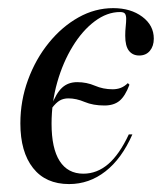

<svg xmlns="http://www.w3.org/2000/svg" viewBox="-20 -446 414 477"><path d="M151.6 11.3Q93.5 11.3 62.1 -28.6Q30.6 -68.5 30.6 -139.5Q30.6 -196 49.6 -247.6Q68.5 -299.2 101.2 -339.5Q133.9 -379.8 175 -402.8Q216.1 -425.8 261.3 -425.8Q304.8 -425.8 333.5 -404.4Q362.1 -383.1 362.1 -350Q362.1 -331.5 352.4 -319.8Q342.7 -308.1 325.8 -308.1Q309.7 -308.1 300.4 -319.8Q291.1 -331.5 291.1 -357.3Q291.1 -369.4 292.3 -380.2Q293.5 -391.1 293.5 -399.2Q293.5 -407.3 290.7 -411.7Q287.9 -416.1 278.2 -416.1Q246 -416.1 215.3 -393.1Q184.7 -370.2 160.5 -330.6Q136.3 -291.1 122.2 -241.5Q108.1 -191.9 108.1 -138.7Q108.1 -77.4 128.2 -46Q148.4 -14.5 187.1 -14.5Q221 -14.5 248.8 -38.3Q276.6 -62.1 300 -112.1H308.9Q282.3 -51.6 241.9 -20.2Q201.6 11.3 151.6 11.3ZM108.9 -177.4 107.3 -182.3Q119.4 -214.5 134.3 -228.2Q149.2 -241.9 171.8 -241.9Q195.2 -241.9 215.7 -233.1Q236.3 -224.2 259.7 -224.2Q271 -224.2 280.2 -227.8Q289.5 -231.5 297.6 -239.5L301.6 -235.5Q291.1 -207.3 277 -195.6Q262.9 -183.9 239.5 -183.9Q211.3 -183.9 190.3 -192.7Q169.4 -201.6 150 -201.6Q137.9 -201.6 128.6 -196.4Q119.4 -191.1 108.9 -177.4Z"/></svg>

Font: Playfair 144pt SemiCondensed
Style: Italic
Weight: 400
Width: 4
Italic angle: -15.6°
Designer: Claus Eggers Sørensen
Foundry: Claus Eggers Sørensen
Version: Version 2.203